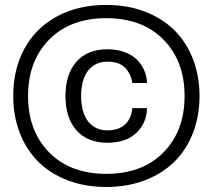

<svg xmlns="http://www.w3.org/2000/svg" viewBox="-20 -742 855 772"><path d="M33.2 -356Q33.2 -463.9 78.4 -546.6Q123.5 -629.4 208.7 -675.8Q293.9 -722.2 407.2 -722.2Q492.2 -722.2 562.5 -695.3Q632.8 -668.5 681.2 -620.4Q729.5 -572.3 755.9 -504.4Q782.2 -436.5 782.2 -356Q782.2 -275.4 755.9 -207.5Q729.5 -139.6 681.2 -91.8Q632.8 -43.9 562.5 -17.1Q492.2 9.8 407.2 9.8Q322.3 9.8 252 -17.1Q181.6 -43.9 133.8 -91.8Q85.9 -139.6 59.6 -207.5Q33.2 -275.4 33.2 -356ZM407.2 -43Q552.2 -43 637.2 -129.2Q722.2 -215.3 722.2 -356Q722.2 -496.6 637.2 -582.8Q552.2 -668.9 407.2 -668.9Q262.7 -668.9 177.7 -582.8Q92.8 -496.6 92.8 -356Q92.8 -215.3 177.7 -129.2Q262.7 -43 407.2 -43ZM412.1 -168Q332 -168 287.6 -217.8Q243.2 -267.6 243.2 -356Q243.2 -444.3 287.6 -494.1Q332 -543.9 412.1 -543.9Q451.7 -543.9 483.2 -531.7Q514.6 -519.5 533.2 -499.5Q551.8 -479.5 561.3 -456.1Q570.8 -432.6 570.8 -408.2H512.2Q506.3 -446.3 482.4 -470.2Q458.5 -494.1 412.1 -494.1Q362.8 -494.1 334.5 -458.3Q306.2 -422.4 306.2 -356Q306.2 -289.6 334.5 -253.7Q362.8 -217.8 412.1 -217.8Q456.1 -217.8 481.7 -240.5Q507.3 -263.2 512.2 -307.1H570.8Q570.8 -249.5 529.3 -208.7Q487.8 -168 412.1 -168Z"/></svg>

Font: Creato Display
Style: Regular
Weight: 400
Version: Version 1.000